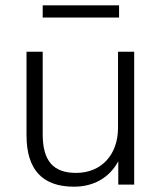

<svg xmlns="http://www.w3.org/2000/svg" viewBox="-20 -696 609 724"><path d="M259 8C333 8 393 -26 426 -88V0H486V-501H425V-214C425 -112 362 -44 267 -44C181 -44 141 -89 141 -190V-501H80V-186C80 -55 141 8 259 8ZM141 -630H429V-676H141Z"/></svg>

Font: Poppy and Pepper Light
Style: Regular
Weight: 300
Designer: Thy Ha
Foundry: Thy Ha
Version: Version 0.001;Glyphs 3.2 (3227)